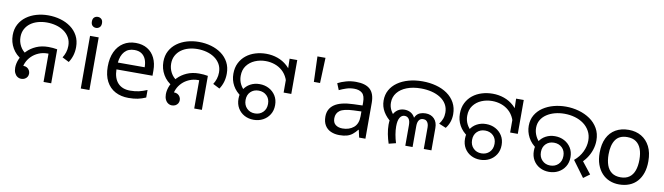

<svg xmlns="http://www.w3.org/2000/svg" viewBox="-38 -1326 6658 1925"><g transform="rotate(10 3291.0 -363.5)"><path d="M167 -182Q102 -217 67 -277.5Q32 -338 32 -409Q32 -472 58 -520Q84 -568 128.5 -600.5Q173 -633 230 -649.5Q287 -666 350 -666Q415 -666 474.5 -649Q534 -632 580 -598.5Q626 -565 652.5 -515.5Q679 -466 679 -401Q679 -355 667 -315Q655 -275 632 -241L563 -276Q580 -302 590 -333Q600 -364 600 -399Q600 -447 579 -483.5Q558 -520 522.5 -544.5Q487 -569 442 -581Q397 -593 349 -593Q301 -593 258 -581Q215 -569 182.5 -545Q150 -521 131 -485.5Q112 -450 112 -404Q112 -355 135 -312Q158 -269 201 -243L167 -182ZM192 8Q170 8 152 -4Q134 -16 123.5 -38.5Q113 -61 113 -92Q113 -136 133 -182Q153 -228 190.5 -267Q228 -306 282.5 -330Q337 -354 406 -354Q428 -354 452.5 -352Q477 -350 496 -346V0H418V-310L463 -283Q448 -286 434.5 -287Q421 -288 409 -288Q359 -288 317.5 -270Q276 -252 246.5 -222.5Q217 -193 201 -156.5Q185 -120 185 -84Q185 -69 192 -56.5Q199 -44 207 -33L149 -96Q151 -106 157.5 -112Q164 -118 173 -121Q182 -124 191 -124Q213 -124 228.5 -114.5Q244 -105 252.5 -89.5Q261 -74 261 -57Q261 -38 252 -23.5Q243 -9 227.5 -0.5Q212 8 192 8Z M885 -536V0H797V-536ZM842 -737Q862 -737 877.5 -723.5Q893 -710 893 -681Q893 -653 877.5 -639Q862 -625 842 -625Q820 -625 805 -639Q790 -653 790 -681Q790 -710 805 -723.5Q820 -737 842 -737Z M1262 -546Q1331 -546 1380.5 -516Q1430 -486 1456.5 -431.5Q1483 -377 1483 -304V-251H1116Q1118 -160 1162.5 -112.5Q1207 -65 1287 -65Q1338 -65 1377.5 -74.5Q1417 -84 1459 -102V-25Q1418 -7 1378 1.5Q1338 10 1283 10Q1207 10 1148.5 -21Q1090 -52 1057.5 -113.5Q1025 -175 1025 -264Q1025 -352 1054.5 -415Q1084 -478 1137.5 -512Q1191 -546 1262 -546ZM1261 -474Q1198 -474 1161.5 -433.5Q1125 -393 1118 -321H1391Q1391 -367 1377 -401Q1363 -435 1334.5 -454.5Q1306 -474 1261 -474Z M1701 -182Q1636 -217 1601 -277.5Q1566 -338 1566 -409Q1566 -472 1592 -520Q1618 -568 1662.5 -600.5Q1707 -633 1764 -649.5Q1821 -666 1884 -666Q1949 -666 2008.5 -649Q2068 -632 2114 -598.5Q2160 -565 2186.5 -515.5Q2213 -466 2213 -401Q2213 -355 2201 -315Q2189 -275 2166 -241L2097 -276Q2114 -302 2124 -333Q2134 -364 2134 -399Q2134 -447 2113 -483.5Q2092 -520 2056.5 -544.5Q2021 -569 1976 -581Q1931 -593 1883 -593Q1835 -593 1792 -581Q1749 -569 1716.5 -545Q1684 -521 1665 -485.5Q1646 -450 1646 -404Q1646 -355 1669 -312Q1692 -269 1735 -243L1701 -182ZM1726 8Q1704 8 1686 -4Q1668 -16 1657.5 -38.5Q1647 -61 1647 -92Q1647 -136 1667 -182Q1687 -228 1724.5 -267Q1762 -306 1816.5 -330Q1871 -354 1940 -354Q1962 -354 1986.5 -352Q2011 -350 2030 -346V0H1952V-310L1997 -283Q1982 -286 1968.5 -287Q1955 -288 1943 -288Q1893 -288 1851.5 -270Q1810 -252 1780.5 -222.5Q1751 -193 1735 -156.5Q1719 -120 1719 -84Q1719 -69 1726 -56.5Q1733 -44 1741 -33L1683 -96Q1685 -106 1691.5 -112Q1698 -118 1707 -121Q1716 -124 1725 -124Q1747 -124 1762.5 -114.5Q1778 -105 1786.5 -89.5Q1795 -74 1795 -57Q1795 -38 1786 -23.5Q1777 -9 1761.5 -0.5Q1746 8 1726 8Z M2399 -198Q2338 -238 2308 -292.5Q2278 -347 2278 -412Q2278 -475 2302 -522.5Q2326 -570 2366.5 -602Q2407 -634 2459.5 -650Q2512 -666 2569 -666Q2630 -666 2685.5 -646.5Q2741 -627 2784.5 -587.5Q2828 -548 2853 -488.5Q2878 -429 2878 -348H2821Q2821 -410 2801 -456Q2781 -502 2746.5 -532.5Q2712 -563 2668 -578Q2624 -593 2576 -593Q2518 -593 2467.5 -571.5Q2417 -550 2385.5 -508Q2354 -466 2354 -404Q2354 -358 2373.5 -319.5Q2393 -281 2427 -254L2399 -198ZM2807 -475 2811 -513 2807 -658H2885V-313H2807ZM2557 8Q2505 8 2463 -14.5Q2421 -37 2396.5 -78Q2372 -119 2372 -174Q2372 -229 2396.5 -269.5Q2421 -310 2463 -332.5Q2505 -355 2557 -355Q2609 -355 2651.5 -332.5Q2694 -310 2719.5 -269.5Q2745 -229 2745 -174Q2745 -119 2719.5 -78Q2694 -37 2651.5 -14.5Q2609 8 2557 8ZM2558 -57Q2608 -57 2640.5 -89Q2673 -121 2673 -174Q2673 -226 2640.5 -257.5Q2608 -289 2558 -289Q2508 -289 2476 -257.5Q2444 -226 2444 -174Q2444 -122 2476.5 -89.5Q2509 -57 2558 -57Z M3078 -729H3160L3150 -471H3087Z M3503 -545Q3601 -545 3648 -502Q3695 -459 3695 -365V0H3631L3614 -76H3610Q3587 -47 3562.5 -27.5Q3538 -8 3506.5 1Q3475 10 3430 10Q3382 10 3343.5 -7Q3305 -24 3283 -59.5Q3261 -95 3261 -149Q3261 -229 3324 -272.5Q3387 -316 3518 -320L3609 -323V-355Q3609 -422 3580 -448Q3551 -474 3498 -474Q3456 -474 3418 -461.5Q3380 -449 3347 -433L3320 -499Q3355 -518 3403 -531.5Q3451 -545 3503 -545ZM3529 -259Q3429 -255 3390.5 -227Q3352 -199 3352 -148Q3352 -103 3379.5 -82Q3407 -61 3450 -61Q3518 -61 3563 -98.5Q3608 -136 3608 -214V-262Z M4247 -355Q4301 -355 4334 -321Q4367 -287 4367 -227V0H4289V-220Q4289 -227 4287.5 -239Q4286 -251 4280.5 -263.5Q4275 -276 4263.5 -285Q4252 -294 4232 -294Q4204 -294 4189.5 -273Q4175 -252 4175 -214V0H4101V-210Q4101 -253 4085.5 -273.5Q4070 -294 4043 -294Q4013 -294 3995 -264.5Q3977 -235 3977 -175Q3977 -137 3984.5 -93Q3992 -49 4005 -9L3933 9Q3918 -35 3908.5 -84.5Q3899 -134 3899 -179Q3899 -235 3915.5 -274.5Q3932 -314 3962 -334.5Q3992 -355 4032 -355Q4063 -355 4088.5 -342.5Q4114 -330 4130.5 -305.5Q4147 -281 4150 -243H4128Q4132 -286 4148.5 -310.5Q4165 -335 4190.5 -345Q4216 -355 4247 -355ZM3808 -410Q3808 -469 3834 -516Q3860 -563 3907.5 -596.5Q3955 -630 4019.5 -648Q4084 -666 4160 -666Q4234 -666 4299 -648.5Q4364 -631 4413.5 -596.5Q4463 -562 4491 -511Q4519 -460 4519 -394Q4519 -351 4506 -314Q4493 -277 4469 -247L4397 -277Q4417 -303 4428 -332Q4439 -361 4439 -395Q4439 -444 4417 -481Q4395 -518 4356 -543Q4317 -568 4266 -580.5Q4215 -593 4158 -593Q4076 -593 4014 -569Q3952 -545 3918 -502Q3884 -459 3884 -401Q3884 -361 3901.5 -326.5Q3919 -292 3954 -258L3928 -201Q3870 -244 3839 -296Q3808 -348 3808 -410Z M4705 -198Q4644 -238 4614 -292.5Q4584 -347 4584 -412Q4584 -475 4608 -522.5Q4632 -570 4672.5 -602Q4713 -634 4765.5 -650Q4818 -666 4875 -666Q4936 -666 4991.5 -646.5Q5047 -627 5090.5 -587.5Q5134 -548 5159 -488.5Q5184 -429 5184 -348H5127Q5127 -410 5107 -456Q5087 -502 5052.5 -532.5Q5018 -563 4974 -578Q4930 -593 4882 -593Q4824 -593 4773.5 -571.5Q4723 -550 4691.5 -508Q4660 -466 4660 -404Q4660 -358 4679.5 -319.5Q4699 -281 4733 -254L4705 -198ZM5113 -475 5117 -513 5113 -658H5191V-313H5113ZM4863 8Q4811 8 4769 -14.5Q4727 -37 4702.5 -78Q4678 -119 4678 -174Q4678 -229 4702.5 -269.5Q4727 -310 4769 -332.5Q4811 -355 4863 -355Q4915 -355 4957.5 -332.5Q5000 -310 5025.5 -269.5Q5051 -229 5051 -174Q5051 -119 5025.5 -78Q5000 -37 4957.5 -14.5Q4915 8 4863 8ZM4864 -57Q4914 -57 4946.5 -89Q4979 -121 4979 -174Q4979 -226 4946.5 -257.5Q4914 -289 4864 -289Q4814 -289 4782 -257.5Q4750 -226 4750 -174Q4750 -122 4782.5 -89.5Q4815 -57 4864 -57Z M5792 -154Q5845 -198 5872 -255Q5899 -312 5899 -369Q5899 -423 5876 -465Q5853 -507 5814 -535.5Q5775 -564 5724.5 -578.5Q5674 -593 5618 -593Q5566 -593 5520 -580.5Q5474 -568 5438 -544Q5402 -520 5381.5 -485Q5361 -450 5361 -405Q5361 -362 5380.5 -321.5Q5400 -281 5434 -254L5406 -198Q5345 -238 5315 -294.5Q5285 -351 5285 -412Q5285 -475 5313 -522.5Q5341 -570 5388.5 -602Q5436 -634 5496 -650Q5556 -666 5620 -666Q5688 -666 5752 -648Q5816 -630 5867 -595Q5918 -560 5948.5 -507Q5979 -454 5979 -384Q5979 -335 5963 -287Q5947 -239 5917 -197Q5887 -155 5845 -123L5861 -184L5976 -38L5912 9ZM5564 8Q5512 8 5470 -14.5Q5428 -37 5403.5 -78Q5379 -119 5379 -174Q5379 -229 5403.5 -269.5Q5428 -310 5470 -332.5Q5512 -355 5564 -355Q5616 -355 5658.5 -332.5Q5701 -310 5726.5 -269.5Q5752 -229 5752 -174Q5752 -119 5726.5 -78Q5701 -37 5658.5 -14.5Q5616 8 5564 8ZM5565 -57Q5615 -57 5647.5 -89Q5680 -121 5680 -174Q5680 -226 5647.5 -257.5Q5615 -289 5565 -289Q5515 -289 5483 -257.5Q5451 -226 5451 -174Q5451 -122 5483.5 -89.5Q5516 -57 5565 -57Z M6528 -269Q6528 -202 6510.5 -150.5Q6493 -99 6460.5 -63Q6428 -27 6381.5 -8.5Q6335 10 6278 10Q6225 10 6180 -8.5Q6135 -27 6102 -63Q6069 -99 6050.5 -150.5Q6032 -202 6032 -269Q6032 -358 6062 -419.5Q6092 -481 6148 -513.5Q6204 -546 6281 -546Q6354 -546 6409.5 -513.5Q6465 -481 6496.5 -419.5Q6528 -358 6528 -269ZM6123 -269Q6123 -206 6139.5 -159.5Q6156 -113 6191 -88Q6226 -63 6280 -63Q6334 -63 6369 -88Q6404 -113 6420.5 -159.5Q6437 -206 6437 -269Q6437 -333 6420 -378Q6403 -423 6368.5 -447.5Q6334 -472 6279 -472Q6197 -472 6160 -418Q6123 -364 6123 -269Z"/></g></svg>

Font: odia115
Style: Regular
Weight: 400
Designer: Amélie Bonet and Sol Matas
Foundry: Google LLC
Version: Version 2.003